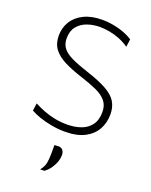

<svg xmlns="http://www.w3.org/2000/svg" viewBox="-181 -820 939 1196"><g transform="rotate(20 289.0 -222.0)"><path d="M301.5 9.5Q256.5 9.5 212 1.2Q167.5 -7 130.5 -20Q93.5 -33 71 -46.5L78 -96Q111 -78.5 146.2 -65.2Q181.5 -52 219.5 -44.5Q257.5 -37 299.5 -37Q349.5 -37 390.8 -51.5Q432 -66 456.5 -98.8Q481 -131.5 481 -186Q481 -229 457.8 -257.2Q434.5 -285.5 390 -305.8Q345.5 -326 281.5 -346.5Q211.5 -369 162.8 -394Q114 -419 88.2 -453.8Q62.5 -488.5 62.5 -541Q62.5 -592.5 88 -634.2Q113.5 -676 163.5 -700.8Q213.5 -725.5 286 -725.5Q317 -725.5 347 -720.8Q377 -716 404 -708Q431 -700 452.5 -690Q474 -680 488.5 -670L481.5 -618.5Q451.5 -639.5 418 -652.8Q384.5 -666 350.8 -672.2Q317 -678.5 287.5 -678.5Q242 -678.5 202.5 -664.5Q163 -650.5 138.8 -620.2Q114.5 -590 114.5 -542Q114.5 -503 134.5 -477.2Q154.5 -451.5 197 -431.2Q239.5 -411 307 -389Q393 -361 442.2 -333.2Q491.5 -305.5 512.2 -270.8Q533 -236 533 -187.5Q533 -133.5 508.5 -88.8Q484 -44 432.8 -17.2Q381.5 9.5 301.5 9.5ZM238.5 283Q260 256 265.2 230.8Q270.5 205.5 270.5 164Q270.5 151 270.5 137.2Q270.5 123.5 270.5 110L298 108.5Q317 109 326.5 121.5Q336 134 336 153Q336 176 327.2 200Q318.5 224 303 245.5Q287.5 267 266.5 282Z"/></g></svg>

Font: Commissioner Thin ExtraLight
Style: Regular
Weight: 250
Version: Version 1.000